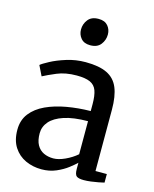

<svg xmlns="http://www.w3.org/2000/svg" viewBox="-120 -874 775 965"><g transform="rotate(15 268.0 -391.5)"><path d="M188.9 11Q144.1 11 105.9 -6.5Q67.8 -24 44.5 -59.8Q21.3 -95.5 21.3 -150Q21.3 -200.5 48.7 -235.7Q76.2 -270.8 123.1 -292.5Q170.1 -314.2 229.5 -324.7Q289 -335.2 353.3 -336V-371.5Q353.3 -416.7 343.7 -442.6Q334.1 -468.4 309.5 -479.4Q284.9 -490.5 239.5 -490.5Q181.2 -490.5 137.4 -472Q93.6 -453.4 69.6 -440.6L43.9 -492.9Q54 -501.9 87.2 -519.6Q120.3 -537.4 167.3 -552.1Q214.3 -566.9 265.9 -566.9Q336.3 -566.9 377.6 -546.7Q418.8 -526.6 436.6 -483.2Q454.4 -439.8 454.4 -370.3V-51.1H513.4V-6.6Q502.3 -3.8 484.1 -0.3Q465.9 3.2 445.8 5.8Q425.6 8.4 408.7 8.4Q382.3 8.4 371.5 0.5Q360.7 -7.4 360.7 -37.1V-69Q348.2 -56.6 323.6 -37.6Q299 -18.6 264.8 -3.8Q230.6 11 188.9 11ZM232.5 -57.4Q259.2 -57.4 293.3 -73.1Q327.4 -88.8 353.3 -111.3V-283.3Q278.3 -282.9 229.8 -266.9Q181.3 -250.8 157.7 -223.6Q134.2 -196.4 134.2 -161.8Q134.2 -124.6 147 -101.6Q159.8 -78.6 182.1 -68Q204.4 -57.4 232.5 -57.4ZM264.1 -654.7Q232.5 -654.7 216.2 -674Q199.8 -693.3 199.8 -719.7Q199.8 -748.5 217.6 -771.1Q235.4 -793.8 271.7 -793.8H272.7Q304.4 -793.8 320.7 -774.9Q337 -755.9 337 -729.5Q337 -700.7 319.2 -677.7Q301.5 -654.7 265.1 -654.7Z"/></g></svg>

Font: Merriweather Light
Style: Regular
Weight: 300
Designer: Eben Sorkin
Foundry: Eben Sorkin
Version: Version 2.100